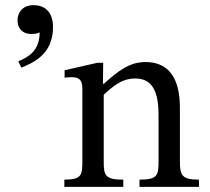

<svg xmlns="http://www.w3.org/2000/svg" viewBox="-20 -726 814 746"><path d="M753 0V-28C686 -28 679 -45 679 -101V-307C679 -422 636 -485 545 -485C482 -485 438 -449 384 -401H380L381 -482H358L231 -453V-424C231 -424 241 -426 258 -426C285 -426 300 -418 300 -382V-101C300 -45 297 -28 230 -28V0H459V-28C387 -28 383 -45 383 -101V-358C413 -385 450 -421 504 -421C549 -421 596 -402 596 -282V-101C596 -45 593 -28 522 -28V0ZM63 -463C105 -481 186 -512 186 -621C186 -673 160 -706 110 -706C70 -706 48 -679 48 -647C48 -619 64 -594 103 -594C114 -594 122 -595 134 -600C134 -527 88 -503 51 -488Z"/></svg>

Font: STIX Two Text
Style: Regular
Weight: 400
Designer: Ross Mills, John Hudson & Paul Hanslow, Tiro Typeworks Ltd; with prior portions MicroPress Inc., and Coen Hoffman.
Foundry: Tiro Typeworks Ltd
Version: Version 2.13 b171